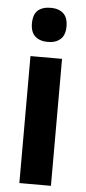

<svg xmlns="http://www.w3.org/2000/svg" viewBox="-54 -793 369 824"><g transform="rotate(5 130.0 -380.5)"><path d="M198 -547V0H62V-547ZM131 -761Q166 -761 185.5 -743Q205 -725 205 -687Q205 -650 185 -632Q165 -614 131 -614Q96 -614 76 -632Q56 -650 56 -687Q56 -726 75.5 -743.5Q95 -761 131 -761Z"/></g></svg>

Font: Noto Sans Khmer Condensed
Style: Bold
Weight: 700
Width: 3
Designer: Danh Hong and the Monotype Design Team
Foundry: Monotype Imaging Inc.
Version: Version 2.004